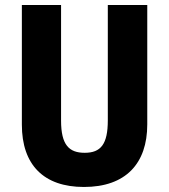

<svg xmlns="http://www.w3.org/2000/svg" viewBox="-20 -827 672 764"><path d="M566 -332V-807H409V-348C409 -253 381 -219 317 -219C255 -219 223 -250 223 -347V-807H67V-331C67 -171 154 -83 314 -83C480 -83 566 -176 566 -332Z"/></svg>

Font: Noto Sans Kannada UI Condensed ExtraBold
Style: Regular
Weight: 800
Width: 3
Designer: Jelle Bosma - Monotype Design Team
Foundry: Monotype Imaging Inc.
Version: Version 2.005